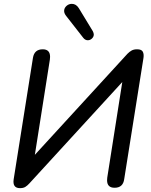

<svg xmlns="http://www.w3.org/2000/svg" viewBox="-20 -968 782 997"><path d="M51 -37 151 -667Q158 -712 202 -712Q240 -712 240 -673Q240 -664 239 -659L161 -164L642 -689Q653 -700 664 -706Q675 -712 692 -712Q715 -712 721.5 -699.5Q728 -687 725 -667L625 -38Q619 7 575 7Q536 7 536 -32Q536 -41 537 -46L615 -542L132 -15Q122 -4 111.5 2.5Q101 9 84 9Q44 9 51 -37ZM313 -911Q313 -926 325 -937Q337 -948 353 -948Q375 -948 389 -926L462 -806Q467 -796 467 -789Q467 -777 457.5 -768Q448 -759 436 -759Q422 -759 412 -772L323 -886Q313 -899 313 -911Z"/></svg>

Font: SN Pro
Style: Italic
Weight: 400
Italic angle: -9°
Designer: Tobias Whetton
Foundry: Supernotes
Version: Version 1.003